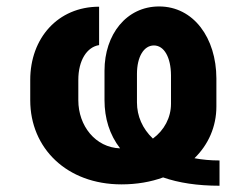

<svg xmlns="http://www.w3.org/2000/svg" viewBox="-20 -573 788 607"><path d="M674 -65.7C645.6 -65.7 619 -68.2 594.8 -72.8C638.8 -115.8 664.1 -172.6 664.1 -236.5V-325.3C663.7 -453.1 592 -552.6 483 -552.6C379.3 -552.6 310.4 -463.4 310.4 -349.8V-256.4C310.4 -199.2 326.3 -147 359.7 -104C281.6 -106.5 227.6 -175.4 227.6 -256V-320.3C227.6 -382.5 255 -424.4 293.3 -430.4V-551.8C163 -551.8 75.6 -452.4 75.6 -320.3V-256C75.6 -104.4 191.4 9.9 364 9.9C412.6 9.9 457 2.1 495.7 -12.1C544.7 5 604 14.2 674 14.2ZM463.4 -134.9C430.4 -166.2 413 -206 413 -249.3V-339.1C413 -393.5 434.7 -429.3 466.6 -429.3C498.9 -429.3 520.2 -391.7 520.6 -335.2V-245C520.6 -201.3 499.3 -161.2 463.4 -134.9Z"/></svg>

Font: Karasuma Gothic
Style: Bold
Weight: 700
Designer: Rasmus Andersson / Ryoko Nishizuka
Foundry: Genbu
Version: Version 1.00